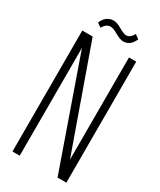

<svg xmlns="http://www.w3.org/2000/svg" viewBox="-207 -892 804 962"><g transform="rotate(30 195.5 -411.0)"><path d="M305 -802Q286 -757 247 -755Q228 -754 198.5 -771Q169 -788 154 -788Q129 -788 112 -758L88 -774Q107 -820 150 -822Q170 -823 199.5 -805.5Q229 -788 243 -789Q265 -789 281 -819ZM82 0H40V-700H100L310 -109V-700H352V0H301L82 -624Z"/></g></svg>

Font: Bebas Neue Book
Style: Regular
Weight: 300
Designer: Ryoichi Tsunekawa
Foundry: Ryoichi Tsunekawa
Version: Version 1.003;PS 001.003;hotconv 1.0.88;makeotf.lib2.5.64775